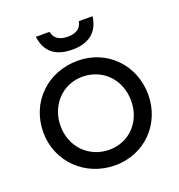

<svg xmlns="http://www.w3.org/2000/svg" viewBox="-137 -866 926 993"><g transform="rotate(-20 326.0 -369.5)"><path d="M37 -274C37 -112 165 13 330 13C491 13 614 -111 614 -273C614 -437 491 -562 330 -562C163 -562 37 -439 37 -274ZM329 -73C217 -73 132 -159 132 -274C132 -388 215 -476 324 -476C437 -476 520 -390 520 -273C520 -158 438 -73 329 -73ZM170 -752C181 -667 233 -625 326 -625C418 -625 471 -669 482 -752H406C400 -715 373 -696 326 -696C280 -696 253 -714 245 -752Z"/></g></svg>

Font: Involve Medium
Style: Regular
Weight: 500
Designer: Stefan Peev
Foundry: Context Ltd.
Version: Version 1.001